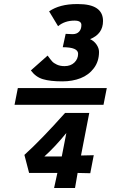

<svg xmlns="http://www.w3.org/2000/svg" viewBox="-20 -767 558 941"><path d="M67.4 -335.4H503.4L487.3 -253.4H51.3ZM282.7 0 305.2 -115.2Q249 -46.4 197.3 0ZM99.6 -7.8Q183.1 -83.5 298.8 -213.4H417.5L377 -4.9L439.5 -6.3L422.4 82L360.4 80.6L347.7 154.3H245.1L261.2 80.6H122.6ZM213.4 -494.6Q227.5 -475.1 235.4 -466.3Q243.2 -457.5 259 -450.2Q274.9 -442.9 296.4 -442.9Q326.2 -442.9 344.5 -460.4Q362.8 -478 362.8 -503.4Q362.8 -535.6 287.6 -535.6L301.8 -601.1Q329.6 -599.6 335.9 -599.6Q356 -599.6 367.4 -611.6Q378.9 -623.5 378.9 -644.5Q378.9 -666 345.2 -666Q297.4 -666 264.6 -638.7L220.7 -711.4Q272.5 -747.1 356.9 -747.1H362.3Q484.9 -747.1 484.9 -664.1Q484.9 -600.6 421.4 -575.2Q440.9 -566.4 453.1 -548.6Q465.3 -530.8 465.3 -512.7Q465.3 -466.3 440.2 -432.9Q415 -399.4 375 -383.8Q335 -368.2 285.6 -368.2Q226.1 -368.2 190.4 -378.9Q154.8 -389.6 131.3 -421.9Z"/></svg>

Font: Fantasque Sans Mono
Style: Bold Italic
Weight: 700
Italic angle: -11°
Monospace: yes
Designer: Jany Belluz
Version: Version 1.7.1